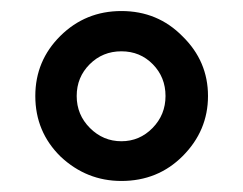

<svg xmlns="http://www.w3.org/2000/svg" viewBox="-20 -716 440 348"><path d="M311 -433Q266 -388 200 -388Q137 -388 90 -432Q44 -477 44 -542Q44 -606 89.5 -651Q135 -696 200 -696Q266 -696 311 -650Q357 -605 357 -542Q357 -479 311 -433ZM256.5 -484Q280 -508 280 -542Q280 -576 257 -599.5Q234 -623 200 -623Q166 -623 142.5 -599.5Q119 -576 119 -542Q119 -508 143 -484Q167 -460 200 -460Q233 -460 256.5 -484Z"/></svg>

Font: Libra Sans
Style: Bold
Weight: 700
Foundry: Context Ltd
Version: Version 1.000